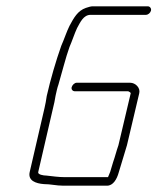

<svg xmlns="http://www.w3.org/2000/svg" viewBox="-20 -644 498 608"><path d="M448 -624H273C268 -624 261 -622 252 -619C226 -610 214 -588 200 -562C191 -544 183 -519 174 -499C157 -451 140 -393 128 -340C126 -327 124 -314 121 -302L74 -99C68 -72 93 -63 119 -61C141 -61 158 -56 180 -56H319C338 -56 350 -76 356 -98C365 -127 373 -155 382 -184L421 -349C425 -366 409 -382 392 -382H223C216 -382 209 -375 207 -368C205 -361 210 -355 217 -355H386C387 -355 394 -351 394 -349L355 -184C348 -164 345 -150 338 -130L329 -100C326 -93 324 -87 322 -83H186C164 -83 147 -86 127 -88C118 -88 99 -91 101 -99L148 -302C151 -314 154 -327 156 -341C159 -354 161 -365 165 -376C176 -413 188 -462 200 -495C208 -513 216 -538 224 -555C234 -573 244 -597 267 -597H442C449 -597 456 -603 458 -610C460 -617 455 -624 448 -624Z"/></svg>

Font: Electronic
Style: LtIt
Weight: 300
Version: Version 1.011